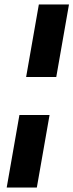

<svg xmlns="http://www.w3.org/2000/svg" viewBox="-20 -740 329 860"><path d="M97 -395 154 -720H289L232 -395ZM10 100 67 -225H202L145 100Z"/></svg>

Font: DM Sans 11pt
Style: Bold Italic
Weight: 700
Italic angle: -10°
Version: Version 4.004;gftools[0.9.30]